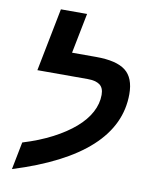

<svg xmlns="http://www.w3.org/2000/svg" viewBox="-92 -879 756 975"><g transform="rotate(10 286.0 -392.0)"><path d="M421 -421Q421 -457 400 -472.5Q379 -488 337 -488H78L142 -813H277L236 -606H360Q465 -606 512 -569.5Q559 -533 559 -449Q559 -291 428.5 -171.5Q298 -52 38 29L66 -113Q151 -139 217 -173.5Q283 -208 328.5 -247.5Q374 -287 397.5 -331Q421 -375 421 -421Z"/></g></svg>

Font: Libra Sans Modern
Style: Bold Italic
Weight: 700
Italic angle: -12°
Foundry: Stefan Peev, Context Ltd
Version: Version 1.000